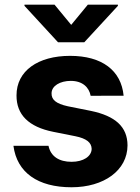

<svg xmlns="http://www.w3.org/2000/svg" viewBox="-20 -792 602 823"><path d="M368.6 -381.4 509.9 -381.7C499.6 -490.4 416.9 -552.6 280.5 -552.6C142.4 -552.6 50.4 -487.9 50.8 -382.8C50.4 -301.1 101.9 -248.2 208.5 -226.9L302.9 -208.1C350.5 -198.5 372.2 -181.1 372.9 -153.8C372.2 -121.4 337 -98.4 286.9 -98.4C233.3 -98.4 197.4 -121.4 187.9 -166.9H37.6C52.6 -52.2 142.4 10.7 286.6 10.7C425.1 10.7 526.3 -61.4 526.6 -169C526.3 -247.9 474.8 -295.1 369 -316.8L270.2 -336.6C219.5 -347.7 200.6 -365.1 201 -391.3C200.6 -424 237.6 -445.3 283.4 -445.3C334.2 -445.3 361.9 -417.3 368.6 -381.4ZM84.9 -767 228.7 -610.8H341.3L485.4 -767V-772H356.5L285.2 -685.4L213.8 -772H84.9Z"/></svg>

Font: Magic Ui Pro
Style: Bold
Weight: 700
Designer: Stefan Endress, Andreas Faust
Version: Version 1.000;FEAKit 1.0